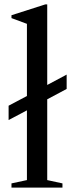

<svg xmlns="http://www.w3.org/2000/svg" viewBox="-20 -850 338 870"><path d="M19 -306V-371L102 -415V-742L32 -768V-781L185 -830H194V-465L282 -512V-447L194 -400V-34L263 -19V0H32V-19L102 -34V-350Z"/></svg>

Font: Libre Caslon Text
Style: Regular
Weight: 400
Designer: Pablo Impallari, Rodrigo Fuenzalida
Foundry: Pablo Impallari, Rodrigo Fuenzalida
Version: Version 1.002